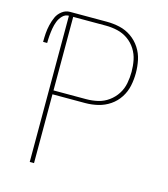

<svg xmlns="http://www.w3.org/2000/svg" viewBox="-110 -822 796 908"><g transform="rotate(15 288.0 -367.5)"><path d="M120 0H141V-337H301Q333 -337 364 -344.5Q395 -352 421.5 -370Q448 -388 465.5 -415Q483 -442 489.5 -473Q496 -504 496 -536Q496 -568 489.5 -599Q483 -630 465.5 -657Q448 -684 421.5 -702.5Q395 -721 364 -728Q333 -735 301 -735H120Q99 -735 81.5 -721.5Q64 -708 55.5 -689Q47 -670 42 -649Q37 -628 35.5 -607Q34 -586 34 -565H54Q54 -583 55.5 -601Q57 -619 60 -637Q63 -655 69.5 -672Q76 -689 89 -702.5Q102 -716 120 -716ZM301 -356H141V-716H301Q330 -716 358 -709.5Q386 -703 409.5 -686.5Q433 -670 448.5 -645.5Q464 -621 469.5 -593Q475 -565 475 -536Q475 -508 469.5 -479.5Q464 -451 448.5 -427Q433 -403 409.5 -386Q386 -369 358 -362.5Q330 -356 301 -356Z"/></g></svg>

Font: Iosevka Sparkle Thin
Style: Regular
Weight: 100
Designer: Belleve Invis
Foundry: Belleve Invis
Version: Version 4.5.0; ttfautohint (v1.8.3)